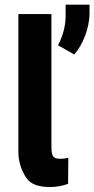

<svg xmlns="http://www.w3.org/2000/svg" viewBox="-20 -770 393 800"><path d="M194.3 -711.4V-396.5V-156.2Q194.3 -128.9 201.7 -118.2Q209 -108.4 230 -108.4Q230 -108.4 230.5 -108.4Q248.5 -108.4 260.7 -111.8L264.6 -112.8V-108.4L263.7 -6.3V-4.4L261.7 -3.4Q227.5 9.3 188 9.3Q115.7 9.3 90.3 -27.8Q56.6 -78.6 56.6 -137.2V-396.5V-711.4ZM289.1 -543 221.7 -581.5Q252 -639.6 253.4 -698.7V-750.5H353V-713.4Q352.5 -668.9 334.7 -621.3Q316.9 -573.7 289.1 -543Z"/></svg>

Font: MAUL Condensed Bold
Style: Condensed Bold
Weight: 700
Designer: MAUL
Version: Version 1.0; 2020; ttfautohint (v1.8.3)